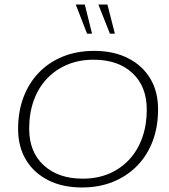

<svg xmlns="http://www.w3.org/2000/svg" viewBox="-20 -819 749 849"><path d="M342 10Q257 10 193.5 -22Q130 -54 95 -112Q60 -170 60 -249Q60 -325 83.5 -388Q107 -451 151 -497Q195 -543 257 -568.5Q319 -594 397 -594Q482 -594 545.5 -562Q609 -530 644 -472.5Q679 -415 679 -335Q679 -259 655.5 -196Q632 -133 587.5 -87Q543 -41 481 -15.5Q419 10 342 10ZM345 -29Q410 -29 462 -51Q514 -73 551.5 -113.5Q589 -154 609 -210Q629 -266 629 -334Q629 -437 565.5 -496Q502 -555 394 -555Q330 -555 277.5 -533Q225 -511 187 -470.5Q149 -430 129 -374Q109 -318 109 -250Q109 -147 173.5 -88Q238 -29 345 -29ZM466 -670 415 -799H455L488 -670ZM365 -670 315 -799H355L387 -670Z"/></svg>

Font: Rokkitt SemiBold ExtraLight
Style: Italic
Weight: 250
Italic angle: -9°
Version: Version 3.103